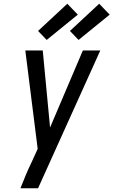

<svg xmlns="http://www.w3.org/2000/svg" viewBox="-20 -1004 605 1024"><path d="M183 0H89Q103 -36 118 -71.5Q133 -107 150 -142L181 -210L115 -735H208L247 -324L422 -735H515ZM399 -791 353 -839 509 -984 565 -926ZM229 -791 183 -839 339 -984 395 -926Z"/></svg>

Font: Iosevka Medium Oblique
Style: Regular
Weight: 500
Italic angle: -9°
Monospace: yes
Designer: Belleve Invis
Foundry: Belleve Invis
Version: Version 32.5.0; ttfautohint (v1.8.4)